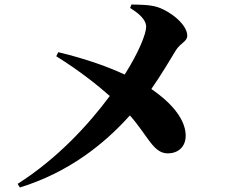

<svg xmlns="http://www.w3.org/2000/svg" viewBox="-20 -796 1040 850"><path d="M556 -761C589 -740 627 -712 627 -677C627 -647 595 -565 532 -466C461 -499 363 -535 238 -565L229 -547C338 -479 415 -416 466 -371C371 -243 234 -94 58 18L68 34C285 -33 442 -159 555 -285C635 -195 658 -117 723 -117C765 -117 804 -143 802 -200C799 -276 728 -349 650 -402C696 -468 737 -538 759 -574C780 -607 809 -612 809 -638C809 -686 738 -744 679 -764C643 -776 596 -775 562 -776Z"/></svg>

Font: Noto Serif CJK JP Black
Style: Regular
Weight: 900
Designer: Ryoko NISHIZUKA 西塚涼子 (kana & ideographs); Frank Grießhammer (Latin, Greek & Cyrillic); Wenlong ZHANG 张文龙 (bopomofo); San
Foundry: Adobe Systems Incorporated
Version: Version 1.001;PS 1.001;hotconv 16.6.54;makeotf.lib2.5.65590